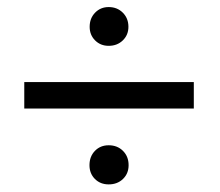

<svg xmlns="http://www.w3.org/2000/svg" viewBox="-20 -568 608 530"><path d="M47 -268.5V-341.5H515V-268.5ZM280 -59Q257 -59 242 -74Q227 -89 227 -112Q227 -136 242 -151.5Q257 -167 280 -167Q304 -167 319.5 -151.5Q335 -136 335 -112Q335 -89 319.5 -74Q304 -59 280 -59ZM280 -441.5Q257.5 -441.5 242.5 -456.5Q227.5 -471.5 227.5 -494Q227.5 -517.5 242.5 -533Q257.5 -548.5 280 -548.5Q303.5 -548.5 319 -533Q334.5 -517.5 334.5 -494Q334.5 -471.5 319 -456.5Q303.5 -441.5 280 -441.5Z"/></svg>

Font: Expletus Sans Medium
Style: Regular
Weight: 500
Version: Version 7.500